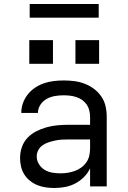

<svg xmlns="http://www.w3.org/2000/svg" viewBox="-20 -929 640 957"><path d="M251 8Q230 8 208.5 5Q187 2 167 -6Q147 -14 130 -27.5Q113 -41 101.5 -59Q90 -77 85 -98Q80 -119 80 -141Q80 -169 89 -195.5Q98 -222 117 -242Q136 -262 160.5 -274.5Q185 -287 212 -294.5Q239 -302 266.5 -304.5Q294 -307 321 -307H429V-347Q429 -363 425 -379Q421 -395 412 -408Q403 -421 389.5 -430.5Q376 -440 361 -445Q346 -450 330 -452Q314 -454 298 -454Q276 -454 254.5 -450.5Q233 -447 213.5 -436.5Q194 -426 181.5 -407Q169 -388 169 -366H86Q86 -391 94.5 -415Q103 -439 118.5 -458.5Q134 -478 155 -492Q176 -506 199.5 -514Q223 -522 248 -525Q273 -528 298 -528Q325 -528 351.5 -524.5Q378 -521 402.5 -511.5Q427 -502 448.5 -486Q470 -470 485 -448Q500 -426 506 -400Q512 -374 512 -347V0H429V-90Q418 -66 398.5 -46.5Q379 -27 355 -14.5Q331 -2 304.5 3Q278 8 251 8ZM282 -65Q300 -65 318 -68Q336 -71 353 -77Q370 -83 385 -94Q400 -105 410.5 -120Q421 -135 425 -153Q429 -171 429 -189V-234H321Q305 -234 288 -233Q271 -232 255 -228.5Q239 -225 223 -220Q207 -215 193 -205.5Q179 -196 171 -181Q163 -166 163 -150Q163 -129 174 -111Q185 -93 202.5 -82.5Q220 -72 240.5 -68.5Q261 -65 282 -65ZM356 -611V-729H474V-611ZM126 -611V-729H244V-611ZM472 -841H128V-909H472Z"/></svg>

Font: Iosevka SS04 Extended
Style: Regular
Weight: 400
Width: 7
Monospace: yes
Designer: Belleve Invis
Foundry: Belleve Invis
Version: Version 19.0.0; ttfautohint (v1.8.4)